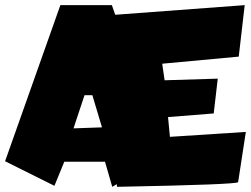

<svg xmlns="http://www.w3.org/2000/svg" viewBox="-44 -720 969 741"><path d="M189 -700.2H387.7L591.8 -117.2L389.2 1L361.3 -95.7H204.1L166 -2.9L-24.4 -97.7ZM239.7 -224.6 349.6 -228.5 312.5 -352.5H282.2ZM900.4 -700.2 877.4 -501.5 582 -474.1 591.3 -410.2 796.4 -416.5 780.8 -282.2 604.5 -268.1 611.8 -191.9 904.8 -210.9 875 -17.1Q873.5 -7.8 407.7 1L342.8 -658.7Z"/></svg>

Font: Lapsus Pro (theguybrush.com)
Style: Bold
Weight: 700
Designer: Jose Roses
Version: Version 1.00 February 9, 2018, initial release